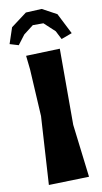

<svg xmlns="http://www.w3.org/2000/svg" viewBox="-124 -923 516 975"><g transform="rotate(-10 134.0 -435.5)"><path d="M18.6 -717.8 55.7 -766.6 106.4 -805.7H161.1L215.8 -754.9L238.3 -710.9L293.9 -731.4L239.3 -838.9L165 -878.9L83 -875L1 -813.5L-26.4 -731.4ZM45.9 -658.2 53.7 -586.9 67.4 -343.8 45.9 7.8 253.9 2 220.7 -271.5V-664.1Z"/></g></svg>

Font: MaokenAssortedSans-Lite
Style: Lite
Weight: 400
Version: Version 1.400